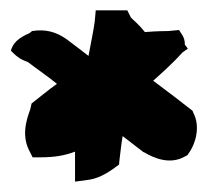

<svg xmlns="http://www.w3.org/2000/svg" viewBox="-20 -662 413 371"><path d="M1 -564C10 -555 17 -548 34 -542C55 -526 73 -514 90 -500C73 -488 58 -475 41 -462L39 -453C38 -446 18 -408 36 -372L43 -358H58C84 -358 104 -361 125 -369V-311L154 -315C176 -319 194 -332 210 -344L211 -354C213 -369 214 -382 217 -399L256 -369L257 -368H258C278 -356 309 -343 338 -360L342 -362C361 -387 366 -420 354 -443L352 -448C328 -467 304 -485 276 -506C295 -523 316 -542 333 -561L343 -568L337 -576C337 -577 338 -584 333 -593L326 -604L305 -602C301 -602 283 -602 260 -600C250 -613 237 -624 233 -628L226 -642H165L163 -620C161 -605 156 -580 151 -554C139 -563 124 -575 109 -586C88 -601 67 -606 42 -602L37 -598C16 -589 5 -579 1 -564Z"/></svg>

Font: Snowfall
Style: Blk
Weight: 900
Designer: Jasper
Foundry: Cannot Into Space Fonts
Version: Version 0.9